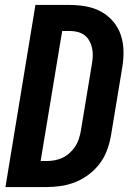

<svg xmlns="http://www.w3.org/2000/svg" viewBox="-20 -755 540 775"><path d="M169 0H2L123 -735H261Q295 -735 328 -729Q361 -723 389 -707.5Q417 -692 437.5 -667.5Q458 -643 468 -612.5Q478 -582 478.5 -548Q479 -514 473 -480L428 -208Q423 -179 412.5 -150Q402 -121 383.5 -96Q365 -71 339.5 -51.5Q314 -32 285.5 -20.5Q257 -9 227.5 -4.5Q198 0 169 0ZM144 -105H169Q184 -105 200.5 -108Q217 -111 232 -118Q247 -125 260.5 -137Q274 -149 283.5 -163.5Q293 -178 298 -193.5Q303 -209 306 -225L351 -497Q354 -514 354.5 -530Q355 -546 351.5 -561.5Q348 -577 340.5 -590.5Q333 -604 321 -613Q309 -622 293.5 -626Q278 -630 262 -630H231Z"/></svg>

Font: Iosevka Extrabold
Style: Italic
Weight: 800
Italic angle: -9°
Monospace: yes
Designer: Belleve Invis
Foundry: Belleve Invis
Version: Version 32.5.0; ttfautohint (v1.8.4)